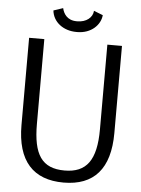

<svg xmlns="http://www.w3.org/2000/svg" viewBox="-59 -910 713 968"><g transform="rotate(5 298.0 -426.0)"><path d="M173 -848C179 -790 231 -750 298 -750H302C373 -750 419 -797 423 -846L377 -864C375 -830 343 -804 298 -804H294C246 -804 227 -837 221 -864ZM63 -700V-259C63 -76 146 12 299 12C453 12 533 -78 533 -259V-700H459V-271C459 -115 410 -49 299 -49C184 -49 140 -116 140 -271V-700Z"/></g></svg>

Font: Mint Spirit
Style: Regular
Weight: 400
Designer: HARENDAL Hirwen
Foundry: Arkandis Digital Foundry.
Version: Version 1.004;FFEdit